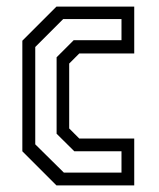

<svg xmlns="http://www.w3.org/2000/svg" viewBox="-20 -560 480 580"><path d="M150.5 0 47.5 -103V-437L150.5 -540H385.5V-398.5H219.5L189 -368V-172L219.5 -141.5H385.5V0ZM173 -38.5H347V-103H204.5L151 -156V-387L202.5 -438.5H347V-502.5H171L86.5 -418V-124Z"/></svg>

Font: Tourney Condensed
Style: Regular
Weight: 400
Width: 3
Designer: Tyler Finck
Foundry: Etcetera Type Co
Version: Version 1.010; ttfautohint (v1.8.3)